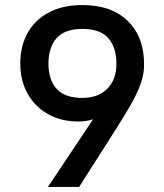

<svg xmlns="http://www.w3.org/2000/svg" viewBox="-20 -737 648 757"><path d="M548 -481Q548 -445 535.5 -409Q523 -373 499.5 -331Q476 -289 441 -234L292 0H169L408 -358L409 -294Q399 -287 380.5 -278.5Q362 -270 338 -264Q314 -258 289 -258Q221 -258 169.5 -287Q118 -316 89 -367.5Q60 -419 60 -486Q60 -556 89.5 -608Q119 -660 173.5 -688.5Q228 -717 305 -717Q421 -717 485 -653Q549 -589 548 -481ZM439 -486Q439 -550 407 -586.5Q375 -623 305 -623Q235 -623 203 -586.5Q171 -550 171 -486Q171 -423 203 -387Q235 -351 305 -351Q367 -351 403 -387Q439 -423 439 -486Z"/></svg>

Font: Asta Sans SemiBold
Style: Regular
Weight: 600
Designer: 42dot
Version: Version 1.000